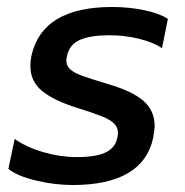

<svg xmlns="http://www.w3.org/2000/svg" viewBox="-20 -515 529 550"><path d="M4 -31 22 -117Q56 -93 104.5 -79Q153 -65 200 -65Q254 -65 282 -78Q310 -91 316 -120Q318 -130 318 -134Q318 -150 307 -161Q296 -172 272.5 -181.5Q249 -191 201 -206Q134 -227 100.5 -254.5Q67 -282 67 -326Q67 -340 70 -355Q101 -495 301 -495Q349 -495 392.5 -486Q436 -477 461 -461L444 -377Q419 -394 378 -404Q337 -414 293 -414Q240 -414 209.5 -401Q179 -388 172 -355Q170 -345 170 -342Q170 -326 181.5 -316Q193 -306 216.5 -297.5Q240 -289 290 -274Q359 -254 391 -226Q423 -198 423 -154Q423 -145 419 -121Q390 15 188 15Q138 15 84.5 2.5Q31 -10 4 -31Z"/></svg>

Font: Prompt
Style: Italic
Weight: 400
Italic angle: -12°
Designer: Katatrad Team
Foundry: CadsonDemak
Version: Version 1.001